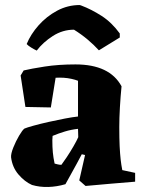

<svg xmlns="http://www.w3.org/2000/svg" viewBox="-20 -732 571 763"><path d="M240 0Q206 10 172 11Q138 12 107 3Q78 -10 53.5 -38.5Q29 -67 24 -107Q23 -121 33 -146Q43 -171 56 -193Q69 -215 77 -221Q86 -225 113 -232.5Q140 -240 173.5 -247.5Q207 -255 238.5 -261Q270 -267 290 -269V-411Q280 -415 264.5 -418.5Q249 -422 233 -423Q214 -424 201 -423L182 -305L81 -307L62 -432L74 -452Q103 -459 157.5 -467.5Q212 -476 280 -476Q416 -476 463 -389Q459 -349 456.5 -305.5Q454 -262 454 -227Q454 -181 455.5 -150.5Q457 -120 459.5 -98Q462 -76 466 -56L517 -45V-10Q471 -6 421 -2Q371 2 320 7L295 -15L318 -116L305 -119Q297 -104 285 -81.5Q273 -59 260.5 -37Q248 -15 240 0ZM197 -82Q201 -81 208.5 -79Q216 -77 224 -77Q231 -86 245 -107Q259 -128 272 -150.5Q285 -173 291 -187L290 -220Q263 -217 238 -209.5Q213 -202 189 -192Q189 -187 188.5 -183Q188 -179 188 -175Q188 -147 190 -126Q192 -105 197 -82ZM297 -712 303 -710Q343 -695 383.5 -669Q424 -643 456 -599V-583L373 -532Q353 -554 328 -575Q303 -596 274 -614Q229 -614 190 -589Q151 -564 126 -531Q117 -535 104 -543Q91 -551 86 -557Q102 -596 133.5 -631.5Q165 -667 207 -689.5Q249 -712 297 -712Z"/></svg>

Font: Labrada ExtraBold
Style: Regular
Weight: 800
Designer: Mercedes Jáuregui
Foundry: Omnibus-Type Team
Version: Version 1.000; ttfautohint (v1.8.4.7-5d5b)